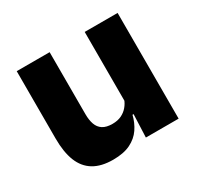

<svg xmlns="http://www.w3.org/2000/svg" viewBox="-115 -626 796 773"><g transform="rotate(-30 283.0 -239.5)"><path d="M199.6 -491.4V-202.7Q199.6 -175.7 206.6 -155.9Q213.6 -136.1 230.1 -125.4Q246.7 -114.7 275 -114.7Q299.1 -114.7 316.9 -123.2Q334.6 -131.7 346.7 -146.1Q358.9 -160.5 365 -177.9L388.7 -106.4H362.5Q354.7 -73.5 336.4 -46.6Q318.1 -19.7 286.3 -4Q254.5 11.7 205.1 11.7Q150.6 11.7 115.3 -9.5Q80.1 -30.8 63.3 -72.9Q46.6 -115 46.6 -178.1V-491.4ZM515.6 -491.4V0H363.3L368.3 -122.9L362.6 -137.2V-491.4Z"/></g></svg>

Font: Anek Tamil Medium
Style: Regular
Weight: 500
Designer: Aadarsh Rajan (Tamil), Yesha Goshar (Latin)
Foundry: Ek Type
Version: Version 1.003